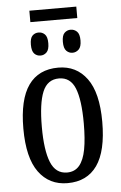

<svg xmlns="http://www.w3.org/2000/svg" viewBox="-57 -870 579 921"><g transform="rotate(-5 232.0 -410.0)"><path d="M120 -775V-830H346V-775ZM155 -611Q137 -611 125 -623.5Q113 -636 113 -667Q113 -698 125 -710Q137 -722 155 -722Q172 -722 184.5 -710Q197 -698 197 -667Q197 -636 184.5 -623.5Q172 -611 155 -611ZM309 -611Q292 -611 279.5 -623.5Q267 -636 267 -667Q267 -698 279.5 -710Q292 -722 309 -722Q326 -722 339 -710Q352 -698 352 -667Q352 -636 339 -623.5Q326 -611 309 -611ZM231 10Q143 10 92.5 -59Q42 -128 42 -269Q42 -409 90.5 -477.5Q139 -546 234 -546Q321 -546 371.5 -477.5Q422 -409 422 -269Q422 -128 373.5 -59Q325 10 231 10ZM233 -41Q270 -41 292 -67Q314 -93 323.5 -143.5Q333 -194 333 -269Q333 -382 310.5 -438Q288 -494 233 -494Q177 -494 154 -438Q131 -382 131 -269Q131 -157 154.5 -99Q178 -41 233 -41Z"/></g></svg>

Font: Noto Serif ExtraCondensed
Style: Regular
Weight: 400
Width: 2
Designer: Monotype Design Team
Foundry: Monotype Imaging Inc.
Version: Version 2.013